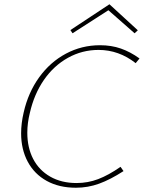

<svg xmlns="http://www.w3.org/2000/svg" viewBox="-20 -875 674 900"><path d="M79 -250Q79 -297 91 -348Q112 -441 163.5 -512.5Q215 -584 289 -623.5Q363 -663 449 -663Q502 -663 546.5 -647.5Q591 -632 634 -601L616 -579Q537 -641 442 -641Q365 -641 298.5 -604Q232 -567 186 -500.5Q140 -434 120 -346Q108 -298 108 -253Q108 -183 135.5 -130Q163 -77 215.5 -47Q268 -17 339 -17Q392 -17 440.5 -35.5Q489 -54 545 -93L559 -73Q497 -33 444.5 -14Q392 5 336 5Q257 5 199 -27Q141 -59 110 -117Q79 -175 79 -250ZM611 -719 488 -827 320 -719 310 -734 493 -855 626 -733Z"/></svg>

Font: Ysabeau Extralight
Style: Italic
Weight: 200
Italic angle: -12°
Designer: Christian Thalmann (Catharsis Fonts)
Version: Version 0.003